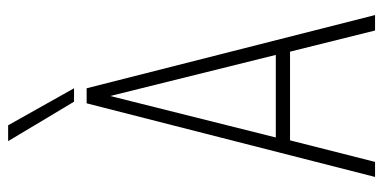

<svg xmlns="http://www.w3.org/2000/svg" viewBox="-255 -687 942 472"><g transform="rotate(-90 216.0 -451.0)"><path d="M17 0 198 -709H235L415 0H377L325 -209H107L54 0ZM114 -244H317L216 -651ZM202 -740 105 -902H144L235 -740Z"/></g></svg>

Font: Georama SemiCondensed ExtraLight
Style: Regular
Weight: 200
Width: 4
Designer: Jean-Baptiste Levee
Foundry: Production Type
Version: Version 1.000